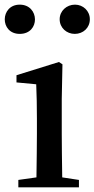

<svg xmlns="http://www.w3.org/2000/svg" viewBox="-39 -807 407 827"><path d="M301 0V-32L229 -43C228 -118 227 -181 227 -232V-381L230 -530L215 -540L32 -483V-452L117 -444C119 -398 120 -349 120 -296V-232C120 -182 119 -119 118 -43L40 -32V0ZM46 -661C135 -661 132 -787 46 -787C-39 -787 -41 -661 46 -661ZM283 -661C319 -661 348 -687 348 -724C348 -760 319 -787 284 -787C248 -787 218 -760 218 -724C218 -687 248 -661 283 -661Z"/></svg>

Font: AllPunType SemiBold
Style: Regular
Weight: 600
Version: 1.0